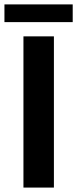

<svg xmlns="http://www.w3.org/2000/svg" viewBox="-65 -848 349 868"><path d="M-44.9 -748V-828.1H263.7V-748ZM41 0V-683.6H178.7V0Z"/></svg>

Font: Post No Bills Colombo ExtraBold
Style: Regular
Weight: 800
Designer: Kosala Senevirathne, Siva Puranthara, Lasantha Premarathna, Tharique Azeez
Foundry: Mooniak
Version: Version 1.220 ; ttfautohint (v1.6)